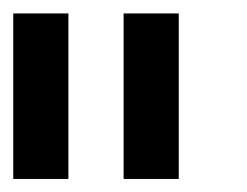

<svg xmlns="http://www.w3.org/2000/svg" viewBox="-20 -937 373 290"><path d="M83.3 -916.7V-666.7H0V-916.7ZM250 -916.7V-666.7H166.7V-916.7Z"/></svg>

Font: Galmuri11 Regular
Style: Regular
Weight: 400
Designer: Minseo Lee (Quiple)
Version: Version 2.356;hotconv 1.1.0;makeotfexe 2.6.0 DEVELOPMENT